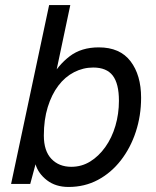

<svg xmlns="http://www.w3.org/2000/svg" viewBox="-20 -730 618 762"><path d="M252 12Q201 12 166.5 -14.5Q132 -41 121 -78L100 0H24L175 -710H259L196 -412L180 -416Q211 -472 257 -507Q303 -542 372 -542Q456 -542 498 -487Q540 -432 540 -342Q540 -271 519 -207Q498 -143 459.5 -93.5Q421 -44 368.5 -16Q316 12 252 12ZM263 -68Q304 -68 338 -89Q372 -110 398 -146.5Q424 -183 438 -230.5Q452 -278 452 -330Q452 -398 427.5 -430Q403 -462 350 -462Q310 -462 274 -443.5Q238 -425 211.5 -390Q185 -355 169.5 -305Q154 -255 154 -192Q154 -131 184 -99.5Q214 -68 263 -68Z"/></svg>

Font: Geist
Style: Italic
Weight: 400
Italic angle: -12°
Designer: Basement.studio, Andrés Briganti, Mateo Zaragoza
Foundry: Basement.studio, Vercel, Andrés Briganti, Guido Ferreyra, Mateo Zaragoza
Version: Version 1.500